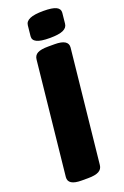

<svg xmlns="http://www.w3.org/2000/svg" viewBox="-168 -932 633 984"><g transform="rotate(-20 148.5 -440.0)"><path d="M96 2Q22 2 26 -42L91 -659Q93 -682 111.5 -692Q130 -702 170 -702H205Q280 -702 276 -658L211 -41Q209 -19 190 -8.5Q171 2 131 2ZM193 -740Q144 -740 122.5 -750.5Q101 -761 103 -782L109 -840Q111 -861 135 -871.5Q159 -882 208 -882Q258 -882 278.5 -871.5Q299 -861 297 -840L291 -782Q289 -761 266 -750.5Q243 -740 193 -740Z"/></g></svg>

Font: Asap Black
Style: Italic
Weight: 900
Italic angle: -6°
Designer: Pablo Cosgaya
Foundry: Omnibus-Type
Version: Version 3.001